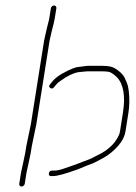

<svg xmlns="http://www.w3.org/2000/svg" viewBox="-20 -671 497 700"><path d="M298.1 -411H349.1C358.4 -411 367 -410.5 374.9 -409.5C382.7 -408.5 393 -402 405.8 -390C430.4 -364.2 437.8 -320.9 428.2 -260L417.3 -191C416.5 -186.3 415.2 -182 413.2 -178C401.6 -152 380.9 -130.3 350.9 -113L323.7 -99C315.6 -94.3 308.9 -91.2 303.7 -89.5C298.4 -87.8 291.3 -85.2 282.4 -81.5C273.5 -77.8 265.4 -74.7 258.2 -72.2C251 -69.7 242.8 -66.8 233.6 -63.5C229 -61.8 220.7 -59 208.7 -55C196.7 -51 186.1 -49 176.8 -49H169.8C163.1 -49 159.2 -45.7 158.2 -39C157.1 -32.3 159.9 -29 166.6 -29H173.6C188.4 -29 219.2 -37.5 266.1 -54.5C270.7 -56.2 277.5 -59 286.5 -63C295.4 -67 302.7 -69.8 308.3 -71.5C313.9 -73.2 321.8 -76.7 332 -82L358.2 -96C367.7 -101.3 376.7 -107.5 385.1 -114.5C415.8 -140 433.2 -165.5 437.3 -191L448.2 -260C452.3 -285.7 452.6 -312.4 449.4 -340C448.6 -346 447.6 -352 446.2 -358C444.8 -364 441 -373.6 434.7 -386.7C428.5 -399.9 415.9 -412 397 -423C387.8 -428.3 372.9 -431 352.3 -431H300.3C297.6 -431 286.7 -429.7 267.6 -427C256.3 -427 236.2 -418.9 207.1 -402.8C191.2 -393.9 178.8 -384 170.1 -373L162.7 -364C157.8 -358.7 157.9 -354.2 163 -350.5C168.1 -346.8 172.7 -347.7 176.9 -353L184.3 -362C188.5 -367.3 194.3 -372.3 201.7 -377C226 -394.6 247.6 -404.9 266.6 -408ZM83.7 -74 91.9 -113 95.9 -138 112.4 -217.5 160.8 -523 167.6 -553C174.5 -579.7 178.6 -597 179.8 -605L185.5 -641C185.9 -643.7 185.3 -646 183.6 -648C181.9 -650 179.8 -651 177.1 -651C174.4 -651 171.9 -650 169.6 -648C167.3 -646 165.9 -643.7 165.5 -641L159.8 -605C159 -599.7 157.9 -594.7 156.4 -590C155 -585.3 153.7 -580 152.4 -574C151.1 -568 149.6 -561.3 147.7 -554L140.8 -523L92.5 -218L75.9 -138L71.9 -113L63.7 -74L56.7 -42L50.2 -1C49.7 1.7 50.4 4 52 6C53.7 8 55.9 9 58.6 9C61.2 9 63.7 8 66 6C68.4 4 69.7 1.7 70.2 -1L76.7 -42Z"/></svg>

Font: Proton
Style: RgIt
Weight: 500
Version: Version 1.017